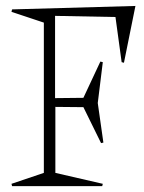

<svg xmlns="http://www.w3.org/2000/svg" viewBox="-20 -632 489 652"><path d="M21 -600.1 439.9 -611.8 400.9 -418.9 393.1 -420.9 372.1 -574.2 167 -578.1V-298.8L263.2 -299.8L320.8 -422.9L329.1 -420.9L312 -282.2L331.1 -147.9L323.2 -146L263.2 -268.1L168 -269V-44.9L329.1 -7.8L327.1 0H21L19 -7.8L128.9 -44.9V-555.2L19 -591.8Z"/></svg>

Font: Halibut Cnd Thin
Style: Regular
Weight: 250
Width: 3
Designer: Matteo Maggi
Foundry: Collletttivo
Version: Version 3.080 | FøM Fix